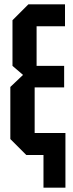

<svg xmlns="http://www.w3.org/2000/svg" viewBox="-20 -720 340 892"><path d="M102 0 28 -74V-316L87 -372L38 -414V-626L112 -700H282V-598H150V-414H278V-314H141V-102H284V152H182V0Z"/></svg>

Font: Tektur Condensed Medium
Style: Regular
Weight: 500
Width: 3
Designer: Adam Jagosz
Foundry: Adam Jagosz
Version: Version 1.005;gftools[0.9.30]